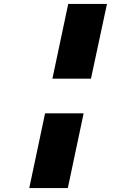

<svg xmlns="http://www.w3.org/2000/svg" viewBox="-20 -761 690 971"><path d="M325 -741H521L440 -363H245ZM208 -188H403L323 190H128Z"/></svg>

Font: Azeret Mono ExtraBold
Style: Italic
Weight: 800
Italic angle: -12°
Designer: Martin Vácha
Foundry: Displaay
Version: Version 1.000; Glyphs 3.0.3, build 3074